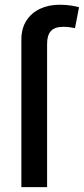

<svg xmlns="http://www.w3.org/2000/svg" viewBox="-20 -770 345 790"><path d="M67.9 0V-605.5Q67.9 -652.8 88.6 -685.1Q109.4 -717.3 145 -733.9Q180.7 -750.5 224.6 -750.5Q252.9 -750.5 274.4 -746.8Q295.9 -743.2 305.2 -740.2L288.6 -654.3Q281.7 -655.8 268.8 -657.7Q255.9 -659.7 241.2 -659.7Q205.1 -659.7 189.5 -642.3Q173.8 -625 173.8 -589.8V0Z"/></svg>

Font: Inter 20pt Medium
Style: Regular
Weight: 500
Version: Version 4.001;git-66647c0bb